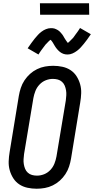

<svg xmlns="http://www.w3.org/2000/svg" viewBox="-20 -1145 575 1173"><path d="M204 8Q175 8 147.5 2Q120 -4 98 -18.5Q76 -33 61.5 -55.5Q47 -78 39.5 -104.5Q32 -131 33 -159.5Q34 -188 39 -217L95 -559Q99 -583 107 -607.5Q115 -632 129.5 -654Q144 -676 163.5 -693.5Q183 -711 206.5 -722.5Q230 -734 255 -738.5Q280 -743 305 -743Q334 -743 361.5 -737Q389 -731 411 -716.5Q433 -702 447.5 -679.5Q462 -657 469.5 -630.5Q477 -604 476 -575.5Q475 -547 470 -518L414 -176Q410 -152 402 -127.5Q394 -103 379.5 -81Q365 -59 345.5 -41.5Q326 -24 302.5 -12.5Q279 -1 254 3.5Q229 8 204 8ZM206 -72Q228 -72 249.5 -80.5Q271 -89 287.5 -106.5Q304 -124 312.5 -145.5Q321 -167 325 -189L382 -531Q384 -547 385 -562.5Q386 -578 383.5 -593Q381 -608 375.5 -621.5Q370 -635 359 -645Q348 -655 333.5 -659Q319 -663 303 -663Q281 -663 259.5 -654.5Q238 -646 221.5 -628.5Q205 -611 196.5 -589.5Q188 -568 184 -546L127 -204Q125 -188 124 -172.5Q123 -157 125.5 -142Q128 -127 133.5 -113.5Q139 -100 150 -90Q161 -80 175.5 -76Q190 -72 206 -72ZM215 -812 149 -850Q161 -867 171.5 -882Q182 -897 192 -909Q202 -921 211 -931Q220 -941 233 -951Q246 -961 261 -967Q276 -973 291 -973Q297 -973 302.5 -972.5Q308 -972 313 -970.5Q318 -969 323 -966.5Q328 -964 332.5 -961.5Q337 -959 340.5 -956Q344 -953 347.5 -949.5Q351 -946 354.5 -941.5Q358 -937 361.5 -933Q365 -929 367 -924.5Q369 -920 371.5 -916.5Q374 -913 377 -907.5Q380 -902 383.5 -897.5Q387 -893 389 -890Q391 -887 394 -883Q398 -885 400 -887Q402 -889 405.5 -892.5Q409 -896 411.5 -898.5Q414 -901 416 -903Q418 -905 420.5 -907.5Q423 -910 425.5 -912.5Q428 -915 430 -918Q432 -921 434.5 -924.5Q437 -928 439.5 -931.5Q442 -935 445 -939Q448 -943 451 -947Q454 -951 457 -955.5Q460 -960 463 -964.5Q466 -969 469 -974L535 -936Q523 -918 512.5 -903.5Q502 -889 492 -877Q482 -865 473 -855Q464 -845 451 -835Q438 -825 423 -818.5Q408 -812 393 -812Q386 -812 379.5 -813Q373 -814 367.5 -816Q362 -818 356.5 -821Q351 -824 346.5 -827.5Q342 -831 337.5 -835.5Q333 -840 329 -844.5Q325 -849 321.5 -854Q318 -859 315 -864Q312 -869 309 -874Q306 -879 302.5 -885Q299 -891 296 -894.5Q293 -898 289 -902Q286 -900 283.5 -898Q281 -896 277.5 -892.5Q274 -889 272 -887Q270 -885 268 -882.5Q266 -880 263.5 -878Q261 -876 258.5 -873Q256 -870 254 -867Q252 -864 249.5 -861Q247 -858 244.5 -854.5Q242 -851 239 -847Q236 -843 233 -839Q230 -835 227 -830.5Q224 -826 221 -821.5Q218 -817 215 -812ZM225 -1055 224 -1125H524L525 -1055Z"/></svg>

Font: Iosevka Curly Slab Medium
Style: Italic
Weight: 500
Italic angle: -9°
Monospace: yes
Designer: Belleve Invis
Foundry: Belleve Invis
Version: Version 22.1.2; ttfautohint (v1.8.4)